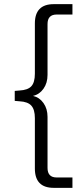

<svg xmlns="http://www.w3.org/2000/svg" viewBox="-20 -725 375 925"><path d="M239 180Q148 180 148 87V-156Q148 -197 131 -216Q114 -235 74 -237L51 -239V-287L74 -289Q114 -291 131 -309.5Q148 -328 148 -370V-612Q148 -705 239 -705H329V-655H253Q209 -655 209 -609V-364Q209 -325 189.5 -297.5Q170 -270 139 -263Q170 -256 189.5 -228.5Q209 -201 209 -162V84Q209 130 253 130H329V180Z"/></svg>

Font: Nunito Sans Light
Style: Regular
Weight: 300
Designer: Vernon Adams
Foundry: Vernon Adams
Version: Version 3.101; ttfautohint (v1.8.4.7-5d5b);gftools[0.9.27]